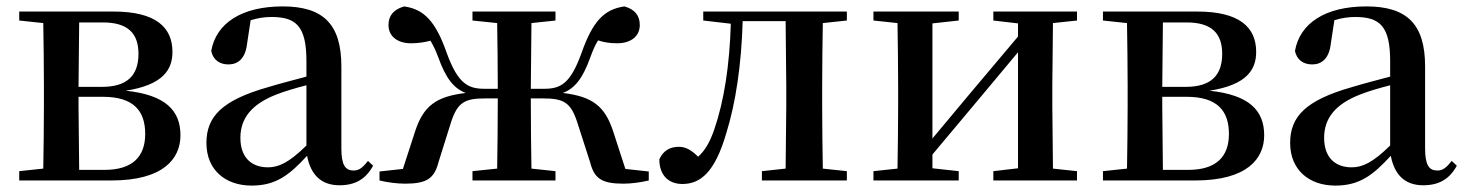

<svg xmlns="http://www.w3.org/2000/svg" viewBox="-20 -563 4571 599"><path d="M113 0H328C490 0 543 -68 543 -141C543 -217 498 -267 372 -280C489 -298 518 -346 518 -401C518 -478 466 -527 334 -527H40V-499L115 -491C116 -435 117 -351 117 -296V-232C117 -177 116 -93 115 -37L40 -29V0ZM227 -493H301C379 -493 412 -459 412 -395C412 -326 375 -292 298 -292H225ZM225 -261H301C396 -261 433 -218 433 -145C433 -73 392 -33 306 -33H227L225 -232Z M1039 15C1088 15 1121 -4 1144 -46L1128 -61C1110 -38 1099 -31 1083 -31C1058 -31 1045 -47 1045 -100V-356C1045 -488 988 -543 862 -543C733 -543 654 -490 639 -404C645 -376 665 -362 693 -362C722 -362 746 -380 751 -428L762 -500C785 -507 806 -510 827 -510C905 -510 936 -480 936 -372V-324C895 -313 852 -302 816 -291C672 -250 624 -199 624 -117C624 -33 683 16 765 16C840 16 882 -16 938 -77C949 -19 981 15 1039 15ZM936 -109C881 -55 849 -41 816 -41C765 -41 730 -71 730 -133C730 -194 765 -238 842 -268C867 -278 901 -288 936 -297Z M1454 -499 1531 -491C1532 -436 1533 -353 1533 -286H1492C1441 -286 1409 -301 1374 -397C1339 -497 1303 -534 1241 -543C1209 -534 1192 -515 1192 -485C1192 -449 1221 -428 1262 -428C1285 -428 1304 -431 1323 -436C1331 -422 1339 -407 1347 -385C1371 -318 1396 -287 1433 -273C1341 -262 1301 -233 1275 -153L1237 -36L1164 -28V0C1188 6 1218 10 1244 10C1311 10 1335 -6 1348 -57L1386 -178C1407 -245 1430 -256 1496 -256H1533C1533 -178 1532 -93 1531 -37L1454 -29V0H1713V-29L1638 -37C1637 -93 1636 -178 1636 -256H1672C1738 -256 1761 -245 1782 -178L1821 -57C1834 -6 1857 10 1925 10C1950 10 1979 6 2004 0V-28L1931 -36L1893 -153C1867 -233 1827 -262 1736 -273C1773 -287 1798 -318 1822 -385C1830 -407 1837 -423 1846 -437C1864 -431 1882 -428 1906 -428C1947 -428 1976 -449 1976 -485C1976 -515 1960 -534 1928 -543C1865 -534 1829 -497 1794 -397C1759 -301 1729 -286 1677 -286H1636L1638 -491L1713 -499V-527H1454Z M2430 0H2622V-29L2547 -37C2546 -93 2545 -177 2545 -232V-296C2545 -351 2546 -435 2547 -491L2622 -499V-527H2174V-499L2260 -489C2256 -358 2239 -248 2208 -158C2194 -118 2179 -93 2158 -74C2138 -94 2120 -105 2098 -105C2070 -105 2049 -93 2037 -66C2037 -16 2066 11 2109 11C2166 11 2211 -27 2246 -148C2275 -241 2293 -360 2297 -497H2431L2433 -296V-232L2431 -37L2357 -29V0Z M3079 -499 3156 -490V-449L3006 -271L2889 -131V-490L2971 -499V-527H2705V-499L2780 -491C2781 -435 2782 -351 2782 -296V-232C2782 -177 2781 -93 2780 -37L2705 -29V0H2971V-29L2889 -38V-81L3034 -254L3156 -400V-38L3079 -29V0H3340V-29L3265 -37L3263 -232V-296L3265 -491L3340 -499V-527H3079Z M3494 0H3709C3871 0 3924 -68 3924 -141C3924 -217 3879 -267 3753 -280C3870 -298 3899 -346 3899 -401C3899 -478 3847 -527 3715 -527H3421V-499L3496 -491C3497 -435 3498 -351 3498 -296V-232C3498 -177 3497 -93 3496 -37L3421 -29V0ZM3608 -493H3682C3760 -493 3793 -459 3793 -395C3793 -326 3756 -292 3679 -292H3606ZM3606 -261H3682C3777 -261 3814 -218 3814 -145C3814 -73 3773 -33 3687 -33H3608L3606 -232Z M4420 15C4469 15 4502 -4 4525 -46L4509 -61C4491 -38 4480 -31 4464 -31C4439 -31 4426 -47 4426 -100V-356C4426 -488 4369 -543 4243 -543C4114 -543 4035 -490 4020 -404C4026 -376 4046 -362 4074 -362C4103 -362 4127 -380 4132 -428L4143 -500C4166 -507 4187 -510 4208 -510C4286 -510 4317 -480 4317 -372V-324C4276 -313 4233 -302 4197 -291C4053 -250 4005 -199 4005 -117C4005 -33 4064 16 4146 16C4221 16 4263 -16 4319 -77C4330 -19 4362 15 4420 15ZM4317 -109C4262 -55 4230 -41 4197 -41C4146 -41 4111 -71 4111 -133C4111 -194 4146 -238 4223 -268C4248 -278 4282 -288 4317 -297Z"/></svg>

Font: Noto Serif CJK SC SemiBold
Style: Regular
Weight: 600
Designer: Ryoko NISHIZUKA 西塚涼子 (kana & ideographs); Frank Grießhammer (Latin, Greek & Cyrillic); Wenlong ZHANG 张文龙 (bopomofo); San
Foundry: Adobe
Version: Version 2.001;hotconv 1.1.0;makeotfexe 2.6.0